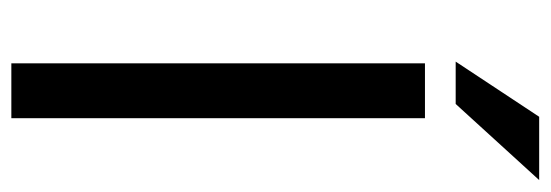

<svg xmlns="http://www.w3.org/2000/svg" viewBox="-328 -618 947 330"><g transform="rotate(90 145.0 -453.5)"><path d="M183.6 -710.9V0H89.4V-710.9ZM86.4 -763.7 181.2 -907.2H290L159.2 -763.7Z"/></g></svg>

Font: Vazirmatn RD UI FD
Style: Regular
Weight: 400
Designer: Saber Rastikerdar
Foundry: Saber Rastikerdar
Version: Version 33.003